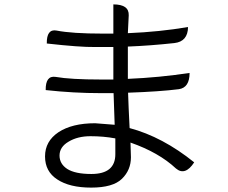

<svg xmlns="http://www.w3.org/2000/svg" viewBox="-20 -811 1040 874"><path d="M292 -166Q251 -142 251 -103Q251 -65 286 -42Q322 -19 396 -19Q505 -19 505 -109V-181Q451 -191 392 -191Q333 -191 292 -166ZM502 -243 497 -387H440Q314 -387 188 -401Q187 -468 233 -461Q301 -449 440 -449H496V-597H412Q344 -596 193 -613Q192 -680 237 -672Q307 -658 449 -658H496V-791Q568 -791 566 -741L562 -660Q708 -666 836 -688Q835 -622 774 -615Q664 -603 562 -599V-452Q705 -458 843 -479Q843 -412 794 -405Q707 -394 563 -389Q565 -326 570 -228Q720 -188 864 -72Q823 -9 781 -44Q703 -117 574 -162Q576 -106 576 -95Q576 -37 535 3Q494 43 395 43Q297 43 241 6Q185 -30 185 -99Q185 -168 246 -209Q308 -250 413 -250Z"/></svg>

Font: Swei Half Moon CJK TC
Style: DemiLight
Weight: 350
Version: Version 2.125